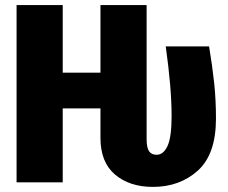

<svg xmlns="http://www.w3.org/2000/svg" viewBox="-20 -715 895 753"><path d="M827 -250Q827 -110 756 -46Q685 18 580 18Q488 18 431 -30.5Q374 -79 374 -174V-290H226V0H45V-695H226V-430H374V-695H555V-170Q555 -136 564.5 -122Q574 -108 594 -108Q621 -108 637 -142.5Q653 -177 653 -260Q653 -370 630 -533H800Q813 -455 820 -389Q827 -323 827 -250Z"/></svg>

Font: Fira Sans Condensed ExtraBold
Style: Regular
Weight: 800
Width: 3
Designer: Carrois Corporate & Edenspiekermann AG
Foundry: Carrois Corporate GbR & Edenspiekermann AG
Version: Version 4.203